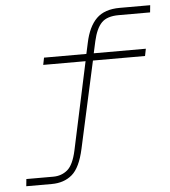

<svg xmlns="http://www.w3.org/2000/svg" viewBox="-51 -757 713 804"><g transform="rotate(-5 305.0 -355.0)"><path d="M27 0 30 -30H143Q178 -30 203 -51Q228 -72 241 -132L320 -500H142L148 -530H326L336 -576Q350 -643 384 -676.5Q418 -710 482 -710H610L607 -680H475Q426 -680 403 -656.5Q380 -633 368 -580L357 -530H576L570 -500H351L271 -136Q254 -58 220 -29Q186 0 134 0Z"/></g></svg>

Font: Geist Mono Thin
Style: Italic
Weight: 100
Italic angle: -12°
Monospace: yes
Designer: Basement.studio, Andrés Briganti, Mateo Zaragoza
Foundry: Basement.studio, Vercel, Andrés Briganti, Guido Ferreyra, Mateo Zaragoza
Version: Version 1.500; ttfautohint (v1.8.4.7-5d5b)